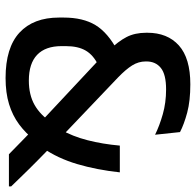

<svg xmlns="http://www.w3.org/2000/svg" viewBox="-27 -664 703 689"><g transform="rotate(90 324.5 -319.5)"><path d="M649 0H533.5Q525.5 -8 510 -23Q494.5 -38 477 -55.2Q459.5 -72.5 444.2 -87Q429 -101.5 422 -108.5L409.5 -122L176 -340.5L161.5 -358Q128.5 -392 113 -422Q97.5 -452 97.5 -493V-496.5Q97.5 -569 143.2 -610Q189 -651 282.5 -651Q342 -651 384 -639.8Q426 -628.5 454 -614L463.5 -524.5Q431 -540.5 389.8 -552.2Q348.5 -564 301 -564Q247 -564 223.8 -545.2Q200.5 -526.5 200.5 -493.5V-491Q200.5 -465 214.8 -442.2Q229 -419.5 258 -391.5L471 -188.5L495 -162.5Q510 -148 525.2 -133Q540.5 -118 556 -102.8Q571.5 -87.5 587 -71.8Q602.5 -56 618 -40Q633.5 -24 649 -8ZM260 12Q151 12 97 -38Q43 -88 43 -180V-196Q43 -266 70.2 -310.8Q97.5 -355.5 162.5 -390L214.5 -321Q178 -303.5 161.8 -276Q145.5 -248.5 145.5 -204V-189Q145.5 -131 176.8 -101.2Q208 -71.5 269 -71.5Q320.5 -71.5 356.8 -92.2Q393 -113 418.5 -152L444.5 -184.5Q469.5 -228.5 483.2 -282.2Q497 -336 502.5 -398H598.5Q589.5 -315 568.8 -245Q548 -175 511 -121.5L484 -93.5Q458 -60 426.2 -36.5Q394.5 -13 353.8 -0.5Q313 12 260 12Z"/></g></svg>

Font: Anek Kannada Medium
Style: Regular
Weight: 500
Designer: Vaishnavi Murthy, Maithili Shingre (Kannada) & Yesha Goshar (Latin)
Foundry: Ek Type
Version: Version 1.003